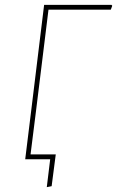

<svg xmlns="http://www.w3.org/2000/svg" viewBox="-20 -657 483 792"><path d="M443 -633 437 -617H180L128 -195L106 -20H210L193 111L173 115L187 0H84L108 -195L162 -637H440Z"/></svg>

Font: Luna Sans Thin
Style: Italic
Weight: 250
Italic angle: -7°
Designer: Juan Pablo del Peral
Foundry: Huerta Tipografica
Version: Version 2.001; ttfautohint (v1.5)